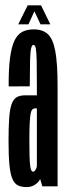

<svg xmlns="http://www.w3.org/2000/svg" viewBox="-20 -720 258 742"><path d="M83.5 3Q93.5 3 101.8 0.2Q110 -2.5 116.8 -7.2Q123.5 -12 128.2 -17.2Q133 -22.5 135 -28.5L143.5 0H202.5V-387.5Q202.5 -476.5 193.5 -523.5Q184.5 -570.5 164.5 -588.5Q144.5 -606.5 110 -606.5Q84.5 -606.5 66 -596.8Q47.5 -587 36 -563.2Q24.5 -539.5 18.8 -496.2Q13 -453 13.5 -386L95 -386.5Q95.5 -450.5 96.2 -485Q97 -519.5 100.2 -533Q103.5 -546.5 109.5 -546.5Q116 -546.5 118.5 -532.5Q121 -518.5 121.8 -484Q122.5 -449.5 122.5 -386.5V-351.5H75.5Q56.5 -351.5 44 -344Q31.5 -336.5 24.8 -317.2Q18 -298 15.5 -263.8Q13 -229.5 13 -175Q13 -117 16.5 -81.8Q20 -46.5 28.2 -28Q36.5 -9.5 50 -3.2Q63.5 3 83.5 3ZM108 -56.5Q104 -56.5 101.2 -61.2Q98.5 -66 96.8 -78.5Q95 -91 94.2 -115Q93.5 -139 93.5 -179Q93.5 -218.5 94.8 -243Q96 -267.5 98.2 -279.8Q100.5 -292 104.8 -296.5Q109 -301 115 -301H122.5V-78.5Q122.5 -74.5 120.2 -69.2Q118 -64 114.8 -60.2Q111.5 -56.5 108 -56.5ZM50.5 -626H90L113 -676.5L136.5 -626H174.5L138.5 -699.5H87Z"/></svg>

Font: Anybody UltraCondensed
Style: Regular
Weight: 400
Width: 1
Version: Version 1.113;gftools[0.9.25]